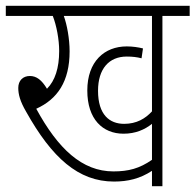

<svg xmlns="http://www.w3.org/2000/svg" viewBox="-20 -642 674 662"><path d="M540 -587H634V-622H0V-587H162C175 -554 184 -506 184 -466C184 -408 170 -364 142 -336C124 -366 106 -380 83 -380C59 -380 43 -364 43 -339C43 -317 49 -293 70 -257C159 -98 250 -16 373 -16C421 -16 463 -26 504 -53V0H540ZM408 -215C358 -215 318 -246 318 -329C318 -405 356 -447 417 -447C437 -447 453 -445 468 -441L473 -475C457 -479 437 -482 417 -482C340 -482 281 -430 281 -330C281 -231 334 -181 406 -181C447 -181 479 -195 504 -215V-91C461 -61 423 -51 371 -51C263 -51 180 -129 105 -267C178 -300 220 -361 220 -465C220 -508 211 -557 200 -587H504V-258C481 -233 451 -215 408 -215Z"/></svg>

Font: Noto Sans Devanagari UI Condensed ExtraLight
Style: Regular
Weight: 200
Width: 3
Designer: Jelle Bosma - Monotype Design Team
Foundry: Monotype Imaging Inc.
Version: Version 2.004